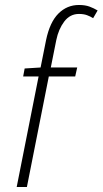

<svg xmlns="http://www.w3.org/2000/svg" viewBox="-20 -751 412 771"><path d="M73 -444 79 -476 143 -480 165 -590Q180 -662 214.5 -696.5Q249 -731 297 -731Q322 -731 339.5 -724.5Q357 -718 372 -709L354 -678Q343 -685 329.5 -690Q316 -695 297 -695Q261 -695 238 -664.5Q215 -634 206 -590L184 -480H290L282 -444H176L88 0H47L135 -444Z"/></svg>

Font: TypoPRO Source Sans Pro
Style: Italic
Weight: 300
Italic angle: -11°
Designer: Paul D. Hunt
Foundry: Adobe Systems Incorporated
Version: Version 1.075;PS 2.000;hotconv 1.0.86;makeotf.lib2.5.63406